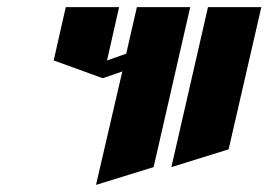

<svg xmlns="http://www.w3.org/2000/svg" viewBox="-20 -520 755 540"><path d="M165 -500H315L281 -350L335 -369L365 -500H515L412 -50L250 0L324 -319L269 -300L131 -350ZM565 -500H715L623 -100L462 -50Z"/></svg>

Font: SOV_Meka
Style: Italic
Weight: 400
Italic angle: -13°
Version: Version 1.00